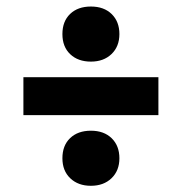

<svg xmlns="http://www.w3.org/2000/svg" viewBox="-20 -682 571 603"><path d="M176 -575Q176 -615 200.2 -638.2Q224.5 -661.5 265.5 -661.5Q306.5 -661.5 330.8 -637.8Q355 -614 355 -575Q355 -536 330.2 -512.2Q305.5 -488.5 265.5 -488.5Q225 -488.5 200.5 -511.8Q176 -535 176 -575ZM53.5 -320.5V-439.5H477.5V-320.5ZM176 -185Q176 -225 200.2 -248.2Q224.5 -271.5 265.5 -271.5Q306.5 -271.5 330.8 -247.8Q355 -224 355 -185Q355 -146 330.2 -122.2Q305.5 -98.5 265.5 -98.5Q225.5 -98.5 200.8 -122Q176 -145.5 176 -185Z"/></svg>

Font: Encode Sans Semi Condensed
Style: Bold
Weight: 700
Width: 4
Designer: Multiple Designers
Foundry: Impallari Type
Version: Version 2.000